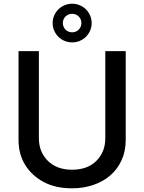

<svg xmlns="http://www.w3.org/2000/svg" viewBox="-20 -1003 778 1035"><path d="M189.6 -727.3V-257.8Q189.6 -184.3 237.9 -136Q285.9 -88.1 368.6 -88.1Q451.7 -88.1 499.6 -136Q547.6 -183.9 547.6 -257.8V-727.3H657.7V-248.9Q657.7 -187.1 635.1 -138.5Q612.6 -89.8 573.3 -56.5Q534.1 -23.1 481.5 -5.5Q429 12.1 368.6 12.1Q324.2 12.1 286.6 3.9Q248.9 -4.3 216.6 -21.3Q151.6 -55.8 115.8 -113.8Q79.9 -171.9 79.9 -248.9V-727.3ZM369 -983Q390.6 -983 409.8 -974.8Q429 -966.6 443.2 -952.6Q457.4 -938.6 465.7 -919.6Q474.1 -900.6 474.1 -878.6Q474.1 -856.9 465.7 -837.9Q457.4 -818.9 443.2 -804.7Q429 -790.5 409.8 -782.5Q390.6 -774.5 369 -774.5Q347.3 -774.5 328.1 -782.5Q308.9 -790.5 294.7 -804.7Q280.5 -818.9 272.2 -837.9Q263.8 -856.9 263.8 -878.6Q263.8 -900.6 272.2 -919.6Q280.5 -938.6 294.7 -952.6Q308.9 -966.6 328.1 -974.8Q347.3 -983 369 -983ZM318.9 -878.6Q318.9 -868.3 322.6 -859.2Q326.3 -850.1 333.1 -843.4Q339.8 -836.6 349.1 -832.7Q358.3 -828.8 369 -828.8Q379.6 -828.8 388.7 -832.7Q397.7 -836.6 404.5 -843.4Q411.2 -850.1 415 -859.2Q418.7 -868.3 418.7 -878.6Q418.7 -889.2 415 -898.3Q411.2 -907.3 404.5 -914.1Q397.7 -920.8 388.7 -924.7Q379.6 -928.6 369 -928.6Q358.3 -928.6 349.1 -924.7Q339.8 -920.8 333.1 -914.1Q326.3 -907.3 322.6 -898.3Q318.9 -889.2 318.9 -878.6Z"/></svg>

Font: Inter P Medium
Style: Regular
Weight: 500
Designer: Rasmus Andersson
Foundry: rsms
Version: Version 3.018;git-588b23468